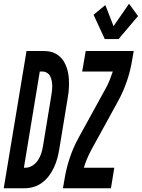

<svg xmlns="http://www.w3.org/2000/svg" viewBox="-63 -1008 759 1028"><path d="M-43 0 79 -735H170Q187 -735 203.5 -732Q220 -729 234.5 -721Q249 -713 260.5 -702Q272 -691 280 -677Q288 -663 293.5 -647.5Q299 -632 302 -616Q305 -600 306 -583Q307 -566 306.5 -548.5Q306 -531 304 -514Q302 -497 299 -480L254 -207Q250 -183 243.5 -159Q237 -135 226 -111.5Q215 -88 199.5 -67Q184 -46 162.5 -30Q141 -14 116.5 -7Q92 0 68 0ZM74 -110Q93 -110 111 -121.5Q129 -133 140.5 -150.5Q152 -168 158 -187Q164 -206 167 -225L212 -498Q214 -511 215.5 -524.5Q217 -538 216.5 -551Q216 -564 213.5 -577Q211 -590 205 -601Q199 -612 188 -618.5Q177 -625 164 -625H150L65 -110ZM498 -799 438 -929 501 -981 545 -868 628 -988 676 -922 572 -799ZM274 0 282 -46Q291 -103 309.5 -159.5Q328 -216 357 -269L501 -531Q514 -554 523.5 -577.5Q533 -601 541 -625H377L396 -735H653L645 -689Q636 -632 617 -575.5Q598 -519 569 -466L425 -204Q413 -181 403 -157.5Q393 -134 386 -110H549L531 0Z"/></svg>

Font: Iosevka Curly XBdExObl
Style: Regular
Weight: 800
Width: 7
Italic angle: -9°
Monospace: yes
Designer: Belleve Invis
Foundry: Belleve Invis
Version: Version 11.1.0; ttfautohint (v1.8.3)